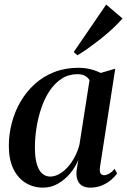

<svg xmlns="http://www.w3.org/2000/svg" viewBox="-20 -828 568 858"><path d="M427 -82.5Q424 -61 429.5 -53Q435 -45 445.5 -45Q455 -45 467.2 -51.8Q479.5 -58.5 492 -73.5L503.5 -53Q495 -40.5 478 -25.5Q461 -10.5 437.2 0Q413.5 10.5 383.5 10.5Q349 10.5 333.8 -10.2Q318.5 -31 322 -64.5L330 -113.5Q317.5 -82 293.8 -53.5Q270 -25 239 -7.2Q208 10.5 172.5 10.5Q128.5 10.5 93.8 -11.2Q59 -33 39.2 -74.5Q19.5 -116 19.5 -176Q19.5 -228 32.8 -278.8Q46 -329.5 71.8 -373.8Q97.5 -418 135.2 -452.2Q173 -486.5 222 -505.8Q271 -525 330.5 -525Q359 -525 384.2 -518.8Q409.5 -512.5 430 -502L495 -521ZM380 -469.5Q374 -481 360.5 -488.8Q347 -496.5 326 -496.5Q286.5 -496.5 255.8 -476.5Q225 -456.5 202.2 -422.8Q179.5 -389 165 -346.2Q150.5 -303.5 143.2 -258Q136 -212.5 136 -169.5Q136 -122.5 144.8 -93.8Q153.5 -65 169 -52Q184.5 -39 204.5 -39Q224 -39 243.8 -49.8Q263.5 -60.5 281.2 -79.8Q299 -99 313 -125Q327 -151 335 -181.5ZM309.5 -595.5 454.5 -807.5 527.5 -745.5Q515 -731 497.2 -713.5Q479.5 -696 458.5 -678Q437.5 -660 414.8 -642.5Q392 -625 369.5 -609.2Q347 -593.5 326 -581Z"/></svg>

Font: Merriweather 120pt Medium
Style: Italic
Weight: 500
Italic angle: -7.8°
Version: Version 2.101